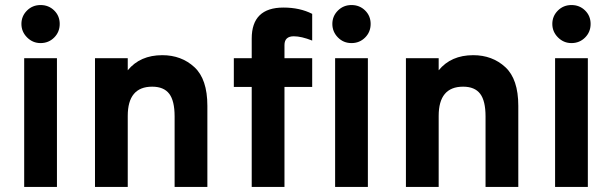

<svg xmlns="http://www.w3.org/2000/svg" viewBox="-20 -742 2429 762"><path d="M141 -571Q110 -571 87.5 -593.5Q65 -616 65 -647Q65 -678 87 -700Q109 -722 141 -722Q173 -722 195 -700.5Q217 -679 217 -647Q217 -615 195 -593Q173 -571 141 -571ZM76 -511H206V0H76Z M673 -280Q673 -342 651.5 -370Q630 -398 584 -398Q487 -398 487 -282V0H357V-511H487V-463Q536 -523 624 -523Q700 -523 751.5 -475.5Q803 -428 803 -322V0H673Z M1429 -593Q1407 -571 1375 -571Q1343 -571 1321 -593.5Q1299 -616 1299 -647Q1299 -678 1321 -700Q1343 -722 1375 -722Q1407 -722 1429 -700.5Q1451 -679 1451 -647Q1451 -615 1429 -593ZM1109 0H979V-397H908V-511H979V-589Q979 -712 1105 -712Q1170 -712 1219 -687V-581Q1176 -598 1146 -598Q1109 -598 1109 -563V-511H1219V-397H1109ZM1310 -511H1440V0H1310Z M1907 -280Q1907 -342 1885.5 -370Q1864 -398 1818 -398Q1721 -398 1721 -282V0H1591V-511H1721V-463Q1770 -523 1858 -523Q1934 -523 1985.5 -475.5Q2037 -428 2037 -322V0H1907Z M2248 -571Q2217 -571 2194.5 -593.5Q2172 -616 2172 -647Q2172 -678 2194 -700Q2216 -722 2248 -722Q2280 -722 2302 -700.5Q2324 -679 2324 -647Q2324 -615 2302 -593Q2280 -571 2248 -571ZM2183 -511H2313V0H2183Z"/></svg>

Font: OVRPSS Recut ExtraBold
Style: Regular
Weight: 800
Designer: Giant Group
Foundry: Giant Group
Version: Version 1.001;hotconv 1.0.109;makeotfexe 2.5.65596